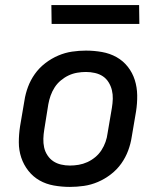

<svg xmlns="http://www.w3.org/2000/svg" viewBox="-20 -727 640 755"><path d="M255 8Q223 8 192 2.5Q161 -3 135.5 -17.5Q110 -32 91.5 -55.5Q73 -79 63.5 -107.5Q54 -136 54 -167.5Q54 -199 59 -231L76 -331Q80 -358 90 -385Q100 -412 117 -436Q134 -460 158 -478.5Q182 -497 209 -508.5Q236 -520 263.5 -524Q291 -528 318 -528Q350 -528 381 -522.5Q412 -517 438 -502.5Q464 -488 482.5 -464.5Q501 -441 510 -412.5Q519 -384 519.5 -352.5Q520 -321 515 -289L498 -189Q494 -162 484 -135Q474 -108 457 -84Q440 -60 416 -41.5Q392 -23 365 -11.5Q338 0 310 4Q282 8 255 8ZM255 -76Q272 -76 289.5 -79Q307 -82 323.5 -89.5Q340 -97 354.5 -109Q369 -121 379 -136.5Q389 -152 395 -169Q401 -186 403 -203L420 -303Q423 -321 423.5 -338.5Q424 -356 420 -372.5Q416 -389 407 -403.5Q398 -418 384.5 -427Q371 -436 353.5 -440Q336 -444 318 -444Q301 -444 283.5 -441Q266 -438 250 -430.5Q234 -423 219.5 -411Q205 -399 195 -383.5Q185 -368 179 -351Q173 -334 170 -317L154 -217Q151 -199 150.5 -181.5Q150 -164 153.5 -147.5Q157 -131 166.5 -116.5Q176 -102 189.5 -93Q203 -84 220 -80Q237 -76 255 -76ZM183 -633 182 -707H527L528 -633Z"/></svg>

Font: Iosevka Md Ex Obl
Style: Regular
Weight: 500
Width: 7
Italic angle: -9°
Monospace: yes
Designer: Belleve Invis
Foundry: Belleve Invis
Version: Version 32.5.0; ttfautohint (v1.8.4)